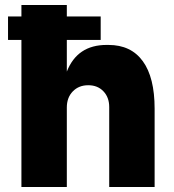

<svg xmlns="http://www.w3.org/2000/svg" viewBox="-20 -750 696 770"><path d="M248 0H65.9V-589.8H12.2V-684.1H65.9V-730H248V-684.1H383.8V-589.8H248V-462.9Q290 -569.8 407.2 -569.8H415Q505.4 -569.8 552.7 -504.6Q600.1 -439.5 600.1 -314V0H418V-320.8Q418 -359.4 394.8 -383.8Q371.6 -408.2 334 -408.2Q295.9 -408.2 272 -383.5Q248 -358.9 248 -318.8Z"/></svg>

Font: Sora ExtraBold
Style: Regular
Weight: 800
Designer: Jonathan Barnbrook, Julián Moncada
Foundry: Barnbrook Fonts
Version: Version 2.000